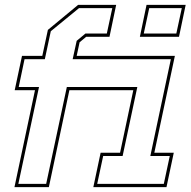

<svg xmlns="http://www.w3.org/2000/svg" viewBox="-20 -770 784 790"><path d="M39.5 0 124 -399H40.5L70.5 -540H154L177 -647L301.5 -750H458L430.5 -618.5H334.5L307.5 -596L295.5 -540H699.5L615 -141.5H695L665 0H364L394 -141.5H474L528.5 -399H265.5L181 0ZM555.5 -618.5 583 -750H744L716.5 -618.5ZM55.5 -13.5H170L255 -412H545L484.5 -128H404.5L380 -13.5H654L678.5 -128H598.5L683 -526.5H279L295.5 -602L331.5 -632H419.5L442 -736.5H305L189 -641.5L164.5 -526.5H81L57 -412H140.5ZM571.5 -632H705.5L728 -736.5H594Z"/></svg>

Font: Tourney Condensed Thin
Style: Italic
Weight: 100
Width: 3
Italic angle: -12°
Designer: Tyler Finck
Foundry: Etcetera Type Co
Version: Version 1.010; ttfautohint (v1.8.3)